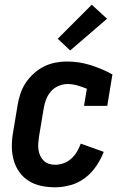

<svg xmlns="http://www.w3.org/2000/svg" viewBox="-20 -790 540 818"><path d="M215 8Q185 8 156 2Q127 -4 103.5 -18.5Q80 -33 63.5 -55.5Q47 -78 39 -105.5Q31 -133 30.5 -162.5Q30 -192 35 -222L55 -342Q59 -367 67 -391Q75 -415 89.5 -437Q104 -459 124 -477Q144 -495 167 -506.5Q190 -518 215 -523Q240 -528 264 -528Q317 -528 366 -512.5Q415 -497 459 -473L437 -339H338L350 -412Q330 -420 309.5 -426Q289 -432 267 -432Q248 -432 228.5 -423.5Q209 -415 196 -399.5Q183 -384 176 -365Q169 -346 166 -327L146 -207Q144 -193 143 -179Q142 -165 144 -151.5Q146 -138 151.5 -126Q157 -114 166.5 -105Q176 -96 188.5 -92Q201 -88 215 -88Q233 -88 251 -94.5Q269 -101 283.5 -114Q298 -127 308 -144Q318 -161 324 -178L422 -143Q410 -112 390 -82.5Q370 -53 342.5 -32Q315 -11 281 -1.5Q247 8 215 8ZM279 -575 226 -625 371 -770 436 -710Z"/></svg>

Font: Iosevka Curly Slab
Style: Bold Italic
Weight: 700
Italic angle: -9°
Monospace: yes
Designer: Belleve Invis
Foundry: Belleve Invis
Version: Version 22.1.2; ttfautohint (v1.8.4)